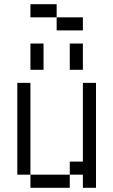

<svg xmlns="http://www.w3.org/2000/svg" viewBox="-20 -895 540 915"><path d="M375 -750V-812.5H250V-750ZM125 -62.5V0H312.5V-62.5ZM125 -62.5V-500H62.5V-62.5ZM375 -62.5V0H437.5Q437.5 0 437.5 -500H375Q375 -500 375 -125H312.5V-62.5ZM125 -687.5Q125 -687.5 125 -562.5H187.5Q187.5 -562.5 187.5 -687.5ZM312.5 -687.5Q312.5 -687.5 312.5 -562.5H375Q375 -562.5 375 -687.5ZM250 -812.5V-875H125V-812.5Z"/></svg>

Font: Unifont
Style: Regular
Weight: 500
Version: Version 15.1.04